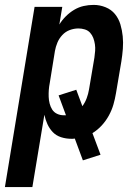

<svg xmlns="http://www.w3.org/2000/svg" viewBox="-51 -558 571 783"><path d="M-31 205 90 -530H203L191 -458Q202 -476 217.5 -491.5Q233 -507 251.5 -518Q270 -529 290 -533.5Q310 -538 331 -538Q356 -538 379.5 -528.5Q403 -519 418 -500.5Q433 -482 440 -458.5Q447 -435 449.5 -410Q452 -385 450 -359Q448 -333 444 -308L422 -178Q418 -154 411.5 -131.5Q405 -109 393 -87Q381 -65 364 -46.5Q347 -28 326 -15L359 73L287 96L254 7Q250 8 246.5 8Q243 8 240 8Q218 8 198 1.5Q178 -5 164.5 -19Q151 -33 142.5 -51.5Q134 -70 130 -90L81 205ZM208 -88Q211 -88 213 -88Q215 -88 218 -88L188 -169L260 -192L285 -125Q296 -140 302.5 -157.5Q309 -175 312 -193L334 -323Q336 -337 337 -350.5Q338 -364 336 -377.5Q334 -391 329.5 -403Q325 -415 316.5 -424.5Q308 -434 295 -438Q282 -442 269 -442Q251 -442 233.5 -435.5Q216 -429 203 -415Q190 -401 183 -384Q176 -367 173 -350L152 -220Q149 -205 148 -191Q147 -177 147.5 -163Q148 -149 151.5 -135.5Q155 -122 162 -111Q169 -100 181.5 -94Q194 -88 208 -88Z"/></svg>

Font: Iosevka Curly Oblique
Style: Bold
Weight: 700
Italic angle: -9°
Monospace: yes
Designer: Belleve Invis
Foundry: Belleve Invis
Version: Version 11.1.0; ttfautohint (v1.8.3)